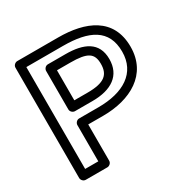

<svg xmlns="http://www.w3.org/2000/svg" viewBox="-160 -820 964 986"><g transform="rotate(-30 322.0 -327.0)"><path d="M96 -25V-629H313C467 -629 562 -584 562 -452C562 -326 462 -265 313 -265H199C184 -265 174 -251 174 -240V-25ZM46 0C46 11 56 25 71 25H199C210 25 224 15 224 0V-215H313C474 -215 612 -288 612 -452C612 -624 474 -679 313 -679H71C60 -679 46 -669 46 -654ZM199 -308H303C416 -308 486 -355 486 -452C486 -553 410 -586 303 -586H199C184 -586 174 -572 174 -561V-333C174 -318 188 -308 199 -308ZM224 -358V-536H303C405 -536 436 -515 436 -452C436 -389 404 -358 303 -358Z"/></g></svg>

Font: Falling Sky
Style: ExtOu
Weight: 400
Designer: Paul D. Hunt
Foundry: Adobe Systems Incorporated
Version: Version 1.02